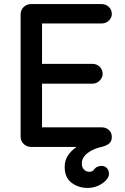

<svg xmlns="http://www.w3.org/2000/svg" viewBox="-20 -720 614 941"><path d="M409 201Q364 201 330.5 175.5Q297 150 297 98Q297 67 312.5 43Q328 19 353.5 1.5Q379 -16 408 -27.5Q437 -39 463 -46L459 0H132Q111 0 96 -14.5Q81 -29 81 -51V-649Q81 -671 96 -685.5Q111 -700 132 -700H478Q499 -700 513.5 -686Q528 -672 528 -651Q528 -633 513.5 -619Q499 -605 478 -605H176L186 -622V-397L177 -407H433Q454 -407 468.5 -393Q483 -379 483 -357Q483 -340 468.5 -325Q454 -310 433 -310H179L186 -319V-88L179 -96H478Q499 -96 513.5 -83Q528 -70 528 -48Q528 -27 514 -16Q500 -5 478 0Q451 6 429 17.5Q407 29 394 45Q381 61 381 80Q381 101 392 111.5Q403 122 418 122Q433 122 441 111Q449 100 459.5 96.5Q470 93 477 93Q493 93 503.5 103.5Q514 114 514 133Q514 148 499 164Q484 180 460.5 190.5Q437 201 409 201Z"/></svg>

Font: Quicksand SemiBold
Style: Regular
Weight: 600
Designer: Andrew Paglinawan
Foundry: Andrew Paglinawan
Version: Version 3.006